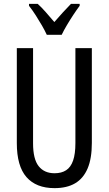

<svg xmlns="http://www.w3.org/2000/svg" viewBox="-20 -963 562 993"><path d="M455 -224Q455 -143 433 -91.5Q411 -40 368.5 -15Q326 10 262 10Q167 10 117 -47Q67 -104 67 -223V-714H151V-222Q151 -140 180 -103.5Q209 -67 262 -67Q298 -67 322 -82.5Q346 -98 358 -132.5Q370 -167 370 -223V-714H455ZM222 -783Q212 -805 197 -831Q182 -857 165 -883.5Q148 -910 130 -933V-943H175Q194 -926 216.5 -900.5Q239 -875 261 -849Q287 -879 304.5 -898Q322 -917 347 -943H392V-933Q377 -913 359.5 -886.5Q342 -860 326 -833Q310 -806 299 -783Z"/></svg>

Font: Noto Sans ExtraCondensed
Style: Regular
Weight: 400
Width: 2
Designer: Monotype Design Team
Foundry: Monotype Imaging Inc.
Version: Version 2.013